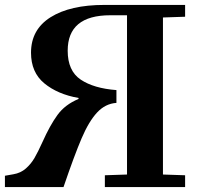

<svg xmlns="http://www.w3.org/2000/svg" viewBox="-20 -760 799 780"><path d="M406 -48 496 -51V-698H428Q255 -698 255 -554Q255 -472 308 -436.5Q361 -401 453 -394V-342Q408 -339 374.5 -303Q341 -267 311.5 -198Q282 -129 238 0H0V-46L34 -52Q64 -57 85 -75.5Q106 -94 120 -118Q134 -142 153 -184Q183 -251 213.5 -293Q244 -335 299 -358V-362Q214 -377 160 -421.5Q106 -466 106 -546Q106 -640 185.5 -690Q265 -740 404 -740H732V-692L642 -689V-51L732 -48V0H406Z"/></svg>

Font: Minipax
Style: Bold
Weight: 600
Designer: Raphaël Ronot, Igor Stepanchenko (Cyrillic)
Foundry: steppetype
Version: Version 1.002